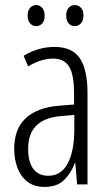

<svg xmlns="http://www.w3.org/2000/svg" viewBox="-20 -727 431 757"><path d="M195 -542Q264 -542 294.5 -497.5Q325 -453 325 -360V0H284L277 -84H275Q260 -44 232.5 -17Q205 10 156 10Q114 10 87.5 -11Q61 -32 48.5 -66Q36 -100 36 -140Q36 -219 81.5 -261Q127 -303 211 -310L272 -315V-358Q272 -433 252.5 -464.5Q233 -496 189 -496Q168 -496 143.5 -489Q119 -482 91 -465L73 -507Q130 -542 195 -542ZM217 -269Q91 -257 91 -141Q91 -88 111.5 -61Q132 -34 170 -34Q222 -34 247.5 -83.5Q273 -133 273 -216V-274ZM89 -666Q89 -685 98.5 -696Q108 -707 123 -707Q137 -707 146.5 -696Q156 -685 156 -666Q156 -645 146.5 -634.5Q137 -624 123 -624Q108 -624 98.5 -635Q89 -646 89 -666ZM241 -666Q241 -685 250.5 -696Q260 -707 275 -707Q289 -707 299 -696.5Q309 -686 309 -666Q309 -646 299 -635Q289 -624 275 -624Q260 -624 250.5 -635Q241 -646 241 -666Z"/></svg>

Font: Noto Sans Tamil ExtraCondensed Light
Style: Regular
Weight: 300
Width: 2
Designer: Jelle Bosma - Monotype Design Team
Foundry: Monotype Imaging Inc.
Version: Version 2.004; ttfautohint (v1.8.4.7-5d5b)